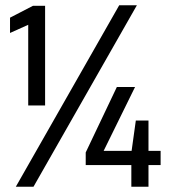

<svg xmlns="http://www.w3.org/2000/svg" viewBox="-20 -708 648 728"><path d="M87 -308V-614L18 -583V-641L105 -686H151V-308ZM40 0 432 -688H499L107 0ZM478 0V-82H305V-130L423 -378H492L373 -136H479L495 -251H543V-136H589V-82H543V0Z"/></svg>

Font: Saira SemiCondensed Medium
Style: Regular
Weight: 500
Width: 4
Designer: Hector Gatti with collaboration of the Omnibus-Type team
Foundry: Omnibus-Type
Version: Version 1.101